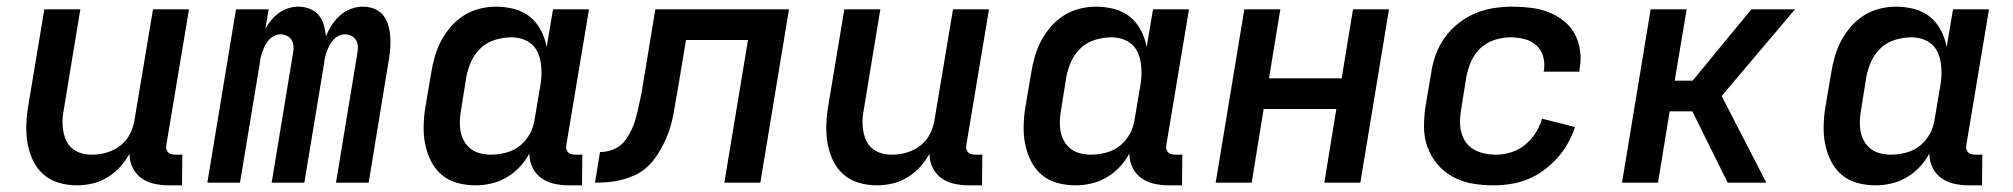

<svg xmlns="http://www.w3.org/2000/svg" viewBox="-20 -548 6040 576"><path d="M211 8Q182 8 155.5 0Q129 -8 109.5 -25.5Q90 -43 78.5 -67.5Q67 -92 62.5 -119Q58 -146 59 -174.5Q60 -203 65 -232L113 -520H221L171 -217Q168 -201 167.5 -185Q167 -169 170 -153.5Q173 -138 179.5 -124.5Q186 -111 198 -101.5Q210 -92 225 -88Q240 -84 257 -84Q278 -84 300.5 -90.5Q323 -97 341.5 -111.5Q360 -126 370.5 -147.5Q381 -169 384 -191L439 -520H547L479 -113Q478 -107 479 -101.5Q480 -96 483.5 -92Q487 -88 492.5 -86Q498 -84 504 -84H527L526 8H488Q465 8 443.5 3.5Q422 -1 405 -13Q388 -25 378 -45Q368 -65 369 -87Q357 -66 340.5 -47.5Q324 -29 302.5 -16Q281 -3 257.5 2.5Q234 8 211 8Z M602 0 688 -520H786L776 -462Q784 -476 794.5 -488.5Q805 -501 818 -510Q831 -519 845.5 -523.5Q860 -528 875 -528Q893 -528 909.5 -521.5Q926 -515 936.5 -502Q947 -489 951.5 -473Q956 -457 958 -439Q965 -457 975.5 -473Q986 -489 1000.5 -502Q1015 -515 1033 -521.5Q1051 -528 1068 -528Q1086 -528 1102 -522Q1118 -516 1128.5 -503.5Q1139 -491 1144 -475Q1149 -459 1150.5 -442Q1152 -425 1151 -407.5Q1150 -390 1147 -372L1086 0H988L1052 -388Q1054 -399 1053.5 -409Q1053 -419 1048 -427.5Q1043 -436 1034 -440.5Q1025 -445 1015 -445Q1005 -445 996 -440.5Q987 -436 980 -428.5Q973 -421 968.5 -412Q964 -403 960.5 -393.5Q957 -384 955 -375Q953 -366 952 -356L893 0H795L859 -388Q861 -399 860.5 -409Q860 -419 855 -427.5Q850 -436 841 -440.5Q832 -445 822 -445Q812 -445 803 -440.5Q794 -436 787 -428.5Q780 -421 775.5 -412Q771 -403 767.5 -393.5Q764 -384 762 -375Q760 -366 759 -356L700 0Z M1407 8Q1378 8 1351 0.5Q1324 -7 1304 -24.5Q1284 -42 1272 -66.5Q1260 -91 1255 -118Q1250 -145 1251 -174Q1252 -203 1257 -232L1274 -332Q1278 -356 1285 -380Q1292 -404 1304 -426.5Q1316 -449 1333.5 -469Q1351 -489 1373 -502.5Q1395 -516 1419.5 -522Q1444 -528 1468 -528Q1496 -528 1523 -521Q1550 -514 1570 -497.5Q1590 -481 1602.5 -457.5Q1615 -434 1620 -407L1639 -520H1747L1679 -113Q1678 -107 1679 -101.5Q1680 -96 1683.5 -92Q1687 -88 1692.5 -86Q1698 -84 1704 -84H1727L1726 8H1688Q1665 8 1643.5 3.5Q1622 -1 1604.5 -13.5Q1587 -26 1577.5 -45.5Q1568 -65 1568 -88Q1557 -66 1539 -47Q1521 -28 1499.5 -15.5Q1478 -3 1454 2.5Q1430 8 1407 8ZM1453 -84Q1475 -84 1498 -90Q1521 -96 1539.5 -110.5Q1558 -125 1569.5 -146.5Q1581 -168 1584 -191L1601 -291Q1604 -308 1604.5 -325Q1605 -342 1602.5 -358.5Q1600 -375 1593.5 -390Q1587 -405 1575 -415.5Q1563 -426 1547 -431Q1531 -436 1513 -436Q1490 -436 1465.5 -428.5Q1441 -421 1422.5 -404Q1404 -387 1393.5 -363.5Q1383 -340 1379 -317L1363 -217Q1360 -201 1359.5 -184.5Q1359 -168 1362 -152.5Q1365 -137 1373 -123.5Q1381 -110 1393 -101Q1405 -92 1420.5 -88Q1436 -84 1453 -84Z M1765 0 1780 -92Q1795 -92 1809.5 -96Q1824 -100 1837 -109Q1850 -118 1859 -131.5Q1868 -145 1875 -159.5Q1882 -174 1886 -188.5Q1890 -203 1893.5 -217.5Q1897 -232 1900 -247Q1903 -262 1906 -277L1946 -520H2347L2261 0H2153L2224 -428H2038L2011 -266Q2007 -246 2004 -226.5Q2001 -207 1996.5 -187.5Q1992 -168 1985 -149Q1978 -130 1968.5 -111.5Q1959 -93 1946.5 -75.5Q1934 -58 1918 -44Q1902 -30 1882.5 -21.5Q1863 -13 1843 -8Q1823 -3 1803.5 -1.5Q1784 0 1765 0Z M2611 8Q2582 8 2555.5 0Q2529 -8 2509.5 -25.5Q2490 -43 2478.5 -67.5Q2467 -92 2462.5 -119Q2458 -146 2459 -174.5Q2460 -203 2465 -232L2513 -520H2621L2571 -217Q2568 -201 2567.5 -185Q2567 -169 2570 -153.5Q2573 -138 2579.5 -124.5Q2586 -111 2598 -101.5Q2610 -92 2625 -88Q2640 -84 2657 -84Q2678 -84 2700.5 -90.5Q2723 -97 2741.5 -111.5Q2760 -126 2770.5 -147.5Q2781 -169 2784 -191L2839 -520H2947L2879 -113Q2878 -107 2879 -101.5Q2880 -96 2883.5 -92Q2887 -88 2892.5 -86Q2898 -84 2904 -84H2927L2926 8H2888Q2865 8 2843.5 3.5Q2822 -1 2805 -13Q2788 -25 2778 -45Q2768 -65 2769 -87Q2757 -66 2740.5 -47.5Q2724 -29 2702.5 -16Q2681 -3 2657.5 2.5Q2634 8 2611 8Z M3207 8Q3178 8 3151 0.5Q3124 -7 3104 -24.5Q3084 -42 3072 -66.5Q3060 -91 3055 -118Q3050 -145 3051 -174Q3052 -203 3057 -232L3074 -332Q3078 -356 3085 -380Q3092 -404 3104 -426.5Q3116 -449 3133.5 -469Q3151 -489 3173 -502.5Q3195 -516 3219.5 -522Q3244 -528 3268 -528Q3296 -528 3323 -521Q3350 -514 3370 -497.5Q3390 -481 3402.5 -457.5Q3415 -434 3420 -407L3439 -520H3547L3479 -113Q3478 -107 3479 -101.5Q3480 -96 3483.5 -92Q3487 -88 3492.5 -86Q3498 -84 3504 -84H3527L3526 8H3488Q3465 8 3443.5 3.5Q3422 -1 3404.5 -13.5Q3387 -26 3377.5 -45.5Q3368 -65 3368 -88Q3357 -66 3339 -47Q3321 -28 3299.5 -15.5Q3278 -3 3254 2.5Q3230 8 3207 8ZM3253 -84Q3275 -84 3298 -90Q3321 -96 3339.5 -110.5Q3358 -125 3369.5 -146.5Q3381 -168 3384 -191L3401 -291Q3404 -308 3404.5 -325Q3405 -342 3402.5 -358.5Q3400 -375 3393.5 -390Q3387 -405 3375 -415.5Q3363 -426 3347 -431Q3331 -436 3313 -436Q3290 -436 3265.5 -428.5Q3241 -421 3222.5 -404Q3204 -387 3193.5 -363.5Q3183 -340 3179 -317L3163 -217Q3160 -201 3159.5 -184.5Q3159 -168 3162 -152.5Q3165 -137 3173 -123.5Q3181 -110 3193 -101Q3205 -92 3220.5 -88Q3236 -84 3253 -84Z M3627 0 3713 -520H3821L3787 -313H4005L4039 -520H4147L4061 0H3953L3989 -221H3771L3735 0Z M4459 8Q4427 8 4396 2.5Q4365 -3 4338.5 -17.5Q4312 -32 4292.5 -55Q4273 -78 4262.5 -106.5Q4252 -135 4252 -167.5Q4252 -200 4257 -232L4274 -332Q4278 -359 4288 -386Q4298 -413 4315.5 -437Q4333 -461 4357 -479.5Q4381 -498 4408 -509Q4435 -520 4463 -524Q4491 -528 4518 -528Q4546 -528 4573.5 -524.5Q4601 -521 4625.5 -511.5Q4650 -502 4670.5 -486Q4691 -470 4703.5 -447.5Q4716 -425 4720 -397.5Q4724 -370 4719 -343L4718 -333H4611L4612 -338Q4615 -360 4609 -380Q4603 -400 4588 -413Q4573 -426 4552.5 -431Q4532 -436 4511 -436Q4487 -436 4463 -428Q4439 -420 4421 -403Q4403 -386 4393 -363Q4383 -340 4379 -317L4363 -217Q4360 -200 4360 -182.5Q4360 -165 4364.5 -149Q4369 -133 4378.5 -120Q4388 -107 4402.5 -99Q4417 -91 4433.5 -87.5Q4450 -84 4468 -84Q4490 -84 4513 -91Q4536 -98 4555 -113.5Q4574 -129 4587 -149.5Q4600 -170 4606 -192L4705 -167Q4697 -142 4683.5 -118Q4670 -94 4651.5 -73.5Q4633 -53 4610.5 -36.5Q4588 -20 4563 -10Q4538 0 4511.5 4Q4485 8 4459 8Z M5163 0 5057 -214H4989L4954 0H4846L4932 -520H5040L5004 -306H5058L5234 -520H5365L5145 -260L5279 0Z M5607 8Q5578 8 5551 0.5Q5524 -7 5504 -24.5Q5484 -42 5472 -66.5Q5460 -91 5455 -118Q5450 -145 5451 -174Q5452 -203 5457 -232L5474 -332Q5478 -356 5485 -380Q5492 -404 5504 -426.5Q5516 -449 5533.5 -469Q5551 -489 5573 -502.5Q5595 -516 5619.5 -522Q5644 -528 5668 -528Q5696 -528 5723 -521Q5750 -514 5770 -497.5Q5790 -481 5802.5 -457.5Q5815 -434 5820 -407L5839 -520H5947L5879 -113Q5878 -107 5879 -101.5Q5880 -96 5883.5 -92Q5887 -88 5892.5 -86Q5898 -84 5904 -84H5927L5926 8H5888Q5865 8 5843.5 3.5Q5822 -1 5804.5 -13.5Q5787 -26 5777.5 -45.5Q5768 -65 5768 -88Q5757 -66 5739 -47Q5721 -28 5699.5 -15.5Q5678 -3 5654 2.5Q5630 8 5607 8ZM5653 -84Q5675 -84 5698 -90Q5721 -96 5739.5 -110.5Q5758 -125 5769.5 -146.5Q5781 -168 5784 -191L5801 -291Q5804 -308 5804.5 -325Q5805 -342 5802.5 -358.5Q5800 -375 5793.5 -390Q5787 -405 5775 -415.5Q5763 -426 5747 -431Q5731 -436 5713 -436Q5690 -436 5665.5 -428.5Q5641 -421 5622.5 -404Q5604 -387 5593.5 -363.5Q5583 -340 5579 -317L5563 -217Q5560 -201 5559.5 -184.5Q5559 -168 5562 -152.5Q5565 -137 5573 -123.5Q5581 -110 5593 -101Q5605 -92 5620.5 -88Q5636 -84 5653 -84Z"/></svg>

Font: Iosevka Semibold Extended
Style: Italic
Weight: 600
Width: 7
Italic angle: -9°
Monospace: yes
Designer: Belleve Invis
Foundry: Belleve Invis
Version: Version 32.5.0; ttfautohint (v1.8.4)